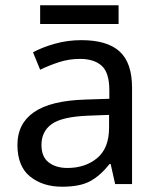

<svg xmlns="http://www.w3.org/2000/svg" viewBox="-20 -697 601 727"><path d="M288 -545Q386 -545 433 -502Q480 -459 480 -365V0H416L399 -76H395Q360 -32 321.5 -11Q283 10 215 10Q142 10 94 -28.5Q46 -67 46 -149Q46 -229 109 -272.5Q172 -316 303 -320L394 -323V-355Q394 -422 365 -448Q336 -474 283 -474Q241 -474 203 -461.5Q165 -449 132 -433L105 -499Q140 -518 188 -531.5Q236 -545 288 -545ZM314 -259Q214 -255 175.5 -227Q137 -199 137 -148Q137 -103 164.5 -82Q192 -61 235 -61Q303 -61 348 -98.5Q393 -136 393 -214V-262ZM429 -677V-606H132V-677Z"/></svg>

Font: Noto Sans Palmyrene
Style: Regular
Weight: 400
Designer: Monotype Design Team
Foundry: Monotype Imaging Inc.
Version: Version 2.001; ttfautohint (v1.8.4.7-5d5b)